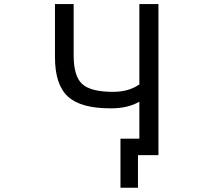

<svg xmlns="http://www.w3.org/2000/svg" viewBox="-20 -752 1040 933"><path d="M337.9 -483.4Q337.9 -381.8 379.4 -343.8Q420.9 -305.7 530.3 -305.7Q605.5 -305.7 657.2 -341.8V-732.4H750V2H694.3H664.1H650.4V160.2H565.4V-78.1H657.2V-257.8Q599.6 -224.6 515.6 -225.6Q372.1 -225.6 309.6 -283.2Q247.1 -340.8 247.1 -474.6V-732.4H337.9Z"/></svg>

Font: Gen Shin Gothic Monospace Regular
Style: Regular
Weight: 400
Designer: [Source Han Sans]
Ryoko NISHIZUKA  (kana & ideographs); Paul D. Hunt (Latin, Greek & Cyrillic); Wenlong ZHANG  (bopomofo
Version: Version 1.002.20150607